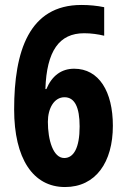

<svg xmlns="http://www.w3.org/2000/svg" viewBox="-20 -744 509 774"><path d="M37 -303C37 -105 113 10 242 10C366 10 435 -90 435 -237C435 -375 379 -467 279 -467C227 -467 189 -438 167 -385H163C168 -539 219 -610 319 -610C348 -610 375 -606 400 -600V-715C371 -721 340 -724 308 -724C97 -724 37 -537 37 -303ZM239 -107C194 -107 173 -180 173 -253C173 -307 198 -352 240 -352C281 -352 301 -312 301 -234C301 -148 277 -107 239 -107Z"/></svg>

Font: Noto Sans Armenian ExtraCondensed
Style: Regular
Weight: 400
Width: 2
Designer: Monotype Design Team
Foundry: Monotype Imaging Inc.
Version: Version 2.008